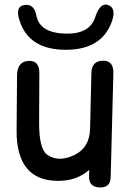

<svg xmlns="http://www.w3.org/2000/svg" viewBox="-20 -784 560 841"><path d="M419.9 37.1Q463.9 37.1 464.8 -8.3L476.6 -464.4Q477.5 -517.1 433.6 -518.1Q381.8 -518.6 380.4 -465.3L374.5 -218.8Q372.1 -138.7 308.6 -106.4Q238.3 -71.3 187.5 -105.5Q150.4 -131.3 151.4 -249.5L152.3 -462.9Q153.3 -521.5 101.6 -517.1Q55.7 -512.7 54.7 -454.1L52.7 -214.4Q50.8 7.8 234.4 8.3Q317.4 8.3 370.6 -40L370.1 -11.2Q369.1 37.1 419.9 37.1ZM267.6 -636.7Q153.3 -639.6 139.2 -716.3Q128.9 -770 85 -761.7Q41.5 -753.4 70.8 -679.7Q115.2 -566.9 265.6 -565.9Q426.8 -564.9 470.7 -691.9Q490.2 -749 453.1 -762.2Q418.5 -774.4 396.5 -707.5Q372.1 -634.3 267.6 -636.7Z"/></svg>

Font: Comic Relief
Style: Regular
Weight: 400
Designer: Jeff Davis
Foundry: Loudifier
Version: Version 1.200; ttfautohint (v1.8.4.7-5d5b)